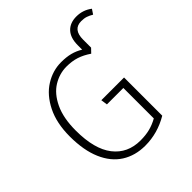

<svg xmlns="http://www.w3.org/2000/svg" viewBox="-220 -976 1141 1141"><g transform="rotate(-45 350.0 -405.5)"><path d="M700 -789 680 -759Q662 -770 644.5 -776Q627 -782 603 -782Q533 -782 533 -696V-629L508 -603Q470 -629 433 -641Q396 -653 350 -653Q291 -653 238.5 -621Q186 -589 153 -519.5Q120 -450 120 -345Q120 -189 181.5 -110Q243 -31 351 -31Q395 -31 430 -40Q465 -49 499 -68V-324H361L355 -365H546V-44Q453 11 349 11Q265 11 202 -29Q139 -69 104.5 -149Q70 -229 70 -345Q70 -457 109.5 -536Q149 -615 212 -654.5Q275 -694 346 -694Q389 -694 422.5 -685.5Q456 -677 487 -658V-695Q487 -757 517.5 -789.5Q548 -822 602 -822Q657 -822 700 -789Z"/></g></svg>

Font: FiraGO ExtraLight
Style: Regular
Weight: 200
Designer: bBox Type
Foundry: bBox Type GmbH
Version: Version 1.001